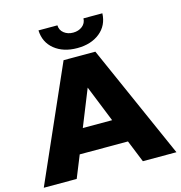

<svg xmlns="http://www.w3.org/2000/svg" viewBox="-142 -1023 1071 1138"><g transform="rotate(-15 393.0 -454.5)"><path d="M539 -136H243L188 0H-14L295 -700H490L800 0H594ZM481 -282 391 -506 301 -282ZM197 -909H313Q314 -879 337 -861Q360 -843 393 -843Q426 -843 449 -861Q472 -879 473 -909H589Q586 -835 532 -791.5Q478 -748 393 -748Q308 -748 254 -791.5Q200 -835 197 -909Z"/></g></svg>

Font: Idrija
Style: Regular
Weight: 800
Designer: Julieta Ulanovsky
Foundry: Julieta Ulanovsky
Version: Version 7.200